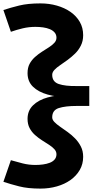

<svg xmlns="http://www.w3.org/2000/svg" viewBox="-27 -900 622 1129"><path d="M211 209Q137 209 86 196Q35 183 -7 169L37 42Q71 52 107 61Q143 70 181 70Q204 70 226 67Q248 64 266 57Q284 50 294.5 37.5Q305 25 305 7Q305 -9 293 -22.5Q281 -36 261.5 -48.5Q242 -61 220 -75Q198 -89 178.5 -106.5Q159 -124 147 -147Q135 -170 135 -201Q135 -249 167 -280.5Q199 -312 253 -327Q307 -342 370 -342V-329Q307 -329 253 -344Q199 -359 167 -390Q135 -421 135 -470Q135 -502 147 -524.5Q159 -547 178.5 -564.5Q198 -582 220 -596Q242 -610 261.5 -622.5Q281 -635 293 -648.5Q305 -662 305 -678Q305 -696 294.5 -708.5Q284 -721 266 -728.5Q248 -736 226 -739Q204 -742 181 -742Q143 -742 107 -733.5Q71 -725 37 -713L-7 -841Q35 -855 86 -867.5Q137 -880 211 -880Q262 -880 307.5 -867Q353 -854 387.5 -830Q422 -806 442 -771.5Q462 -737 462 -693Q462 -659 448.5 -632Q435 -605 414.5 -585Q394 -565 371 -548Q348 -531 327 -517Q306 -503 293 -489Q280 -475 280 -460Q280 -419 318.5 -406Q357 -393 424 -394H498V-277H424Q357 -277 318.5 -264.5Q280 -252 280 -210Q280 -196 293 -182.5Q306 -169 327 -154.5Q348 -140 371 -123.5Q394 -107 414.5 -86Q435 -65 448.5 -38.5Q462 -12 462 22Q462 65 442 99.5Q422 134 387.5 158.5Q353 183 307.5 196Q262 209 211 209Z"/></svg>

Font: BioRhyme SemiExpanded ExtraBold
Style: Regular
Weight: 800
Width: 6
Designer: Aoife Mooney
Foundry: Aoife Mooney Type
Version: Version 1.600;gftools[0.9.33]